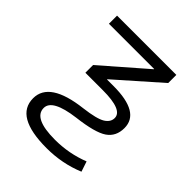

<svg xmlns="http://www.w3.org/2000/svg" viewBox="-207 -647 1003 1003"><g transform="rotate(45 294.5 -145.0)"><path d="M75 -460V-520H513V-460L274 -249V-247H322Q518 -247 518 -132Q518 -70 472 -38.5Q426 -7 300 8Q145 28 145 92Q145 168 304 168Q407 168 501 131L520 188Q419 230 304 230Q70 230 70 95Q70 -27 293 -53Q382 -64 413.5 -83.5Q445 -103 445 -133Q445 -192 298 -192H169V-249L409 -458V-460Z"/></g></svg>

Font: Mplus 1p
Style: Regular
Weight: 400
Version: Version 1.061